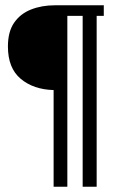

<svg xmlns="http://www.w3.org/2000/svg" viewBox="-20 -600 428 727"><path d="M373 -580V-540H346V107H293V-540H235V107H183V-259Q107 -261 58.5 -301.5Q10 -342 10 -424Q10 -480 33.5 -514Q57 -548 97.5 -564Q138 -580 188 -580Z"/></svg>

Font: Lisu Bosa
Style: Bold
Weight: 700
Designer: David Morse, Annie Olsen, Victor Gaultney, Frank Grießhammer (Latin)
Foundry: SIL International
Version: Version 2.000